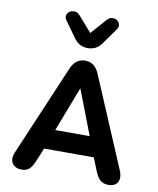

<svg xmlns="http://www.w3.org/2000/svg" viewBox="-101 -1027 917 1114"><g transform="rotate(10 357.5 -470.0)"><path d="M48 -83.4 275.5 -617.7Q289.1 -648.9 309.7 -663.7Q330.2 -678.4 358.3 -678.4Q385.6 -678.4 406 -663.7Q426.5 -648.9 440.1 -617.7L666.6 -83.4Q677 -57.6 674.2 -36.7Q671.4 -15.8 655.9 -3.7Q640.3 8.4 615.7 8.4Q585.2 8.4 567.1 -6.8Q549.1 -22.1 535.4 -55.6L487.4 -174.5L550.4 -134.4H168.8L227.4 -174.5L178.4 -55.6Q163.5 -20.3 147.3 -5.9Q131 8.4 102.6 8.4Q76.9 8.4 60.3 -3.9Q43.6 -16.3 40.2 -37Q36.8 -57.8 48 -83.4ZM241.7 -214.4 212.4 -251.5H501.4L473 -214.4L357.3 -515.6ZM276.5 -796.1 209.4 -889.7Q195.2 -909.5 205.7 -927.8Q216.3 -946 239 -948.5Q261.8 -951 278.6 -932.4L358.1 -841.1L438.4 -932.4Q455.2 -951.8 477.6 -948.9Q499.9 -946 510.5 -928.2Q521 -910.3 506.8 -889.7L440.5 -796.1Q410 -752.4 358.1 -752.4Q307 -752.4 276.5 -796.1Z"/></g></svg>

Font: SN Pro Thin
Style: Regular
Weight: 200
Designer: Tobias Whetton
Foundry: Supernotes
Version: Version 1.003;Glyphs 3.3 (3324)